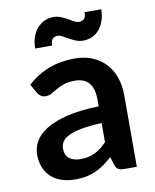

<svg xmlns="http://www.w3.org/2000/svg" viewBox="-82 -783 689 854"><g transform="rotate(-10 262.0 -356.0)"><path d="M468 0H412.5Q395 0 385 -5.2Q375 -10.5 370 -26.5L359 -63Q339.5 -45.5 320.8 -32.2Q302 -19 282 -10Q262 -1 239.5 3.5Q217 8 189.5 8Q157 8 129.5 -0.8Q102 -9.5 82.2 -27Q62.5 -44.5 51.5 -70.5Q40.5 -96.5 40.5 -131Q40.5 -160 55.8 -188.2Q71 -216.5 106.5 -239.2Q142 -262 201 -277Q260 -292 347.5 -294V-324Q347.5 -375.5 326 -400.2Q304.5 -425 262.5 -425Q232.5 -425 212.5 -418Q192.5 -411 177.8 -402.2Q163 -393.5 150.5 -386.5Q138 -379.5 123 -379.5Q110.5 -379.5 101.5 -386Q92.5 -392.5 87 -402L64.5 -441.5Q153 -522.5 278 -522.5Q323 -522.5 358.2 -507.8Q393.5 -493 418 -466.8Q442.5 -440.5 455.2 -404Q468 -367.5 468 -324ZM228 -77Q247 -77 263 -80.5Q279 -84 293.2 -91Q307.5 -98 320.8 -108.2Q334 -118.5 347.5 -132.5V-219Q293.5 -216.5 257.2 -209.8Q221 -203 199 -192.5Q177 -182 167.8 -168Q158.5 -154 158.5 -137.5Q158.5 -105 177.8 -91Q197 -77 228 -77ZM326.5 -679.5Q341.5 -679.5 350 -687.8Q358.5 -696 358.5 -717.5H433.5Q433.5 -689.5 425.8 -666.8Q418 -644 404.5 -627.8Q391 -611.5 372.2 -602.8Q353.5 -594 331 -594Q313 -594 297.5 -600.5Q282 -607 268.5 -614.5Q255 -622 243.2 -628.5Q231.5 -635 221.5 -635Q207 -635 198.8 -626.2Q190.5 -617.5 190.5 -596.5H114Q114 -624 121.8 -647Q129.5 -670 143.5 -686.2Q157.5 -702.5 176.2 -711.5Q195 -720.5 217 -720.5Q235 -720.5 250.8 -714Q266.5 -707.5 280 -700Q293.5 -692.5 305 -686Q316.5 -679.5 326.5 -679.5Z"/></g></svg>

Font: Lato TR
Style: Bold
Weight: 700
Designer: Lukasz Dziedzic
Foundry: tyPoland Lukasz Dziedzic
Version: Version 1.104 2013